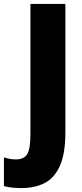

<svg xmlns="http://www.w3.org/2000/svg" viewBox="-87 -734 418 978"><path d="M22 224Q-4 224 -26 221.5Q-48 219 -67 214V68Q-54 72 -39 75Q-24 78 -7 78Q37 78 52.5 49.5Q68 21 68 -49V-714H246V-60Q246 48 218.5 110Q191 172 141 198Q91 224 22 224Z"/></svg>

Font: Noto Sans Bengali Condensed Black
Style: Regular
Weight: 900
Width: 3
Designer: Joana Ranito - Universal Thirst; Jelle Bosma - Monotype Design Team
Foundry: Universal Thirst ehf.
Version: Version 3.000; ttfautohint (v1.8.4.7-5d5b)